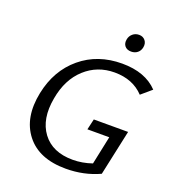

<svg xmlns="http://www.w3.org/2000/svg" viewBox="-151 -967 986 1089"><g transform="rotate(20 341.5 -422.0)"><path d="M491 -745Q465 -745 452 -761Q439 -777 444 -802Q448 -823 464 -836.5Q480 -850 502 -850Q526 -850 539.5 -833Q553 -816 548 -791Q544 -770 528.5 -757.5Q513 -745 491 -745ZM409 -246 424 -311H631L572 -37Q479 6 369 6Q207 6 130.5 -92Q54 -190 86 -347Q116 -493 218.5 -578.5Q321 -664 468 -664Q608 -664 683 -585L621 -532Q555 -602 445 -602Q341 -602 266.5 -534Q192 -466 171 -346Q147 -215 206.5 -135Q266 -55 389 -55Q447 -55 505 -75L541 -246Z"/></g></svg>

Font: EauTest Medium
Style: Italic
Weight: 500
Italic angle: -12°
Designer: Christian Thalmann (Catharsis Fonts)
Version: Version 0.001;PS 000.001;hotconv 1.0.88;makeotf.lib2.5.64775